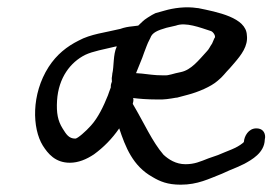

<svg xmlns="http://www.w3.org/2000/svg" viewBox="-20 -497 745 525"><path d="M705 -122C705 -136 697 -146 681 -146C659 -146 648 -124 647 -110C647 -108 646 -108 644 -106C626 -91 603 -85 576 -73L550 -64C527 -55 512 -48 487 -48C461 -48 441 -61 427 -74C396 -110 375 -159 343 -213C344 -217 346 -224 344 -229C359 -227 382 -225 409 -225C428 -224 445 -227 462 -230H464L494 -238C521 -245 557 -260 575 -276C589 -287 597 -299 607 -309L608 -310L621 -325C639 -346 659 -371 655 -401C653 -449 575 -464 521 -475H519C488 -480 454 -475 430 -468L405 -461C399 -458 393 -455 384 -449C371 -441 366 -434 358 -427L342 -425C331 -424 320 -422 309 -418C268 -408 228 -404 195 -386C163 -370 135 -348 113 -314C65 -239 68 -146 97 -99C111 -77 131 -52 171 -52C194 -52 216 -61 237 -75C263 -94 286 -117 306 -146C323 -95 343 -43 397 -13C417 -1 438 8 474 8C521 8 551 -8 587 -22L607 -31C622 -37 636 -43 648 -49C668 -60 703 -79 704 -115ZM213 -347C234 -357 264 -362 297 -370C298 -370 299 -371 299 -369C289 -348 292 -315 287 -295V-294L286 -286C285 -283 286 -281 286 -274C285 -271 283 -266 283 -262V-258C280 -251 277 -241 275 -236C263 -206 248 -175 229 -154C215 -138 192 -118 186 -118C168 -118 161 -130 151 -146C138 -167 134 -188 136 -222C140 -285 173 -327 213 -347ZM391 -393C396 -408 411 -414 435 -421L461 -427C488 -437 526 -422 557 -412C563 -410 572 -397 566 -392L560 -378C553 -368 552 -363 545 -356C523 -332 503 -306 475 -300C453 -296 442 -290 429 -291H425C400 -291 387 -294 366 -296H365L352 -297C357 -310 363 -324 369 -339L374 -353C381 -370 381 -374 390 -391Z"/></svg>

Font: Stray Cat
Style: BdExtObl
Weight: 700
Version: Version 1.0